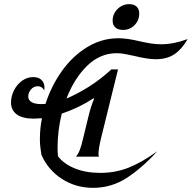

<svg xmlns="http://www.w3.org/2000/svg" viewBox="-20 -894 923 924"><path d="M300 -420Q353 -442 409 -477.5Q465 -513 516 -560H548L467 -232Q454 -178 454 -154Q454 -146 456 -140H346Q357 -154 364 -172Q371 -190 381 -232L406 -335Q417 -381 433 -419L430 -421Q360 -375 277 -347Q257 -264 257 -183Q257 -168 259 -142Q286 -106 339 -84Q392 -62 463 -62Q535 -62 598.5 -87Q662 -112 737 -166Q663 -85 589.5 -37.5Q516 10 428 10Q345 10 278 -33Q211 -76 179 -150Q172 -192 172 -224Q172 -278 182 -325Q154 -323 143 -323Q88 -323 60.5 -343.5Q33 -364 33 -401Q33 -431 47.5 -459.5Q62 -488 86.5 -505.5Q111 -523 140 -523Q166 -523 180 -509Q194 -495 194 -473Q194 -464 193 -459Q182 -479 162 -479Q142 -479 129 -463.5Q116 -448 116 -430Q116 -412 132 -402.5Q148 -393 179 -393Q192 -393 199 -394Q227 -481 278.5 -553Q330 -625 400 -667.5Q470 -710 550 -710Q592 -710 654 -695Q686 -688 708.5 -684.5Q731 -681 756 -681Q816 -681 883 -706Q856 -658 820 -633.5Q784 -609 730 -609Q707 -609 680.5 -613.5Q654 -618 630 -624Q608 -629 584.5 -633.5Q561 -638 542 -638Q462 -638 400 -578Q338 -518 300 -420ZM522 -794Q522 -827 545.5 -850.5Q569 -874 602 -874Q625 -874 637.5 -862Q650 -850 650 -829Q650 -796 627.5 -773Q605 -750 572 -750Q548 -750 535 -762Q522 -774 522 -794Z"/></svg>

Font: Srisakdi
Style: Bold
Weight: 700
Designer: Cadson Demak Co.,Ltd.
Foundry: Cadson Demak Co.,Ltd.
Version: Version 1.000